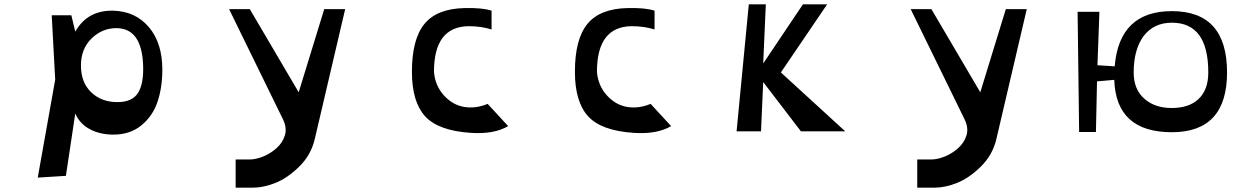

<svg xmlns="http://www.w3.org/2000/svg" viewBox="-20 -602 5724 880"><path d="M325 -82 282 204 153 212 233 -237 217 -532H307L325 -457Q381 -556 500 -553Q601 -550 662.5 -477.5Q724 -405 724 -283Q724 -201 702 -135.5Q680 -70 628 -27.5Q576 15 500 15Q438 15 391.5 -10Q345 -35 325 -82ZM636 -302Q630 -473 513 -473Q448 -473 399.5 -425.5Q351 -378 351 -302Q351 -224 398 -179Q445 -134 518 -134Q586 -134 612.5 -176Q639 -218 636 -302Z M1060 258V129H1123Q1153 129 1187 115Q1221 101 1248 76.5Q1275 52 1285.5 19Q1296 -14 1278 -53L1030 -560H1125L1349 -179L1466 -560H1562L1423 34Q1406 108 1351.5 161.5Q1297 215 1242 236.5Q1187 258 1142 258Z M2233 -553V-467Q2185 -482 2128 -482Q1969 -480 1969 -273Q1974 -210 2014 -165.5Q2054 -121 2107 -112Q2160 -103 2215 -126L2309 -24Q2245 14 2138 7Q1988 -3 1928 -69.5Q1868 -136 1868 -273Q1868 -422 1925 -492Q1982 -562 2108 -565Q2192 -567 2233 -553Z M2980 -553V-467Q2932 -482 2875 -482Q2716 -480 2716 -273Q2721 -210 2761 -165.5Q2801 -121 2854 -112Q2907 -103 2962 -126L3056 -24Q2992 14 2885 7Q2735 -3 2675 -69.5Q2615 -136 2615 -273Q2615 -422 2672 -492Q2729 -562 2855 -565Q2939 -567 2980 -553Z M3356 0 3412 -582H3490L3478 -311L3660 -582H3771L3559 -270L3854 0H3651L3478 -226L3468 0Z M4184 258V129H4247Q4277 129 4311 115Q4345 101 4372 76.5Q4399 52 4409.5 19Q4420 -14 4402 -53L4154 -560H4249L4473 -179L4590 -560H4686L4547 34Q4530 108 4475.5 161.5Q4421 215 4366 236.5Q4311 258 4266 258Z M5351 4Q5095 4 5087 -236L5008 -229L5003 3H4926L4919 -548H5019L5010 -303L5089 -298Q5110 -551 5351 -551Q5604 -551 5604 -270Q5604 4 5351 4ZM5350 -107Q5429 -107 5472 -147Q5518 -189 5518 -270Q5518 -498 5351 -498Q5268 -498 5221 -436Q5176 -374 5176 -270Q5176 -190 5228 -147Q5275 -107 5350 -107Z"/></svg>

Font: OpenDyslexic
Style: Regular
Weight: 400
Designer: Abbie Gonzalez
Version: Version 0.920;hotconv 1.0.109;makeotfexe 2.5.65596